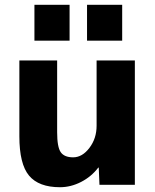

<svg xmlns="http://www.w3.org/2000/svg" viewBox="-20 -773 650 803"><path d="M344 -603V-753H491V-603ZM124 -603V-753H271V-603ZM219 -520V-220Q219 -158 234 -136.5Q249 -115 286 -115Q324 -115 354 -154.5Q384 -194 384 -247V-520H544V0H396L393 -72H391Q362 -34 319 -12Q276 10 231 10Q142 10 101.5 -38.5Q61 -87 61 -203V-520Z"/></svg>

Font: Mplus 1p ExtraBold
Style: Regular
Weight: 800
Version: Version 1.061